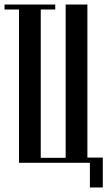

<svg xmlns="http://www.w3.org/2000/svg" viewBox="-23 -719 474 848"><path d="M61 -677H-3V-699H221V-677H157V-22H267V-699H363V-23H431V109H374V0H61Z"/></svg>

Font: Moniqa Narrow Heading
Style: Bold
Weight: 700
Width: 4
Designer: Rajesh Rajput
Foundry: Rajesh Rajput
Version: Version 1.000